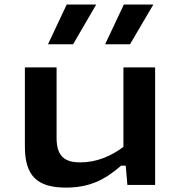

<svg xmlns="http://www.w3.org/2000/svg" viewBox="-20 -840 818 872"><path d="M93 -534V-174C93 -39.5 151 12 279.5 12C385.5 12 455.5 -22.5 530 -87.5H551L558.5 0H684.5V-534H540.5V-173C485 -131 418.5 -102.5 345 -102.5C281.5 -102.5 237 -123.5 237 -213V-534ZM198 -639H312L417 -819.5H283ZM457.5 -639H570.5L676.5 -819.5H542.5Z"/></svg>

Font: Monaspace Neon Wide
Style: Bold
Weight: 700
Width: 7
Designer: Riley Cran & the Lettermatic Team
Foundry: Lettermatic
Version: Version 1.000 (Monaspace Neon)